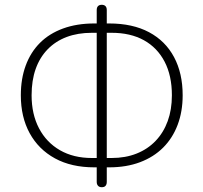

<svg xmlns="http://www.w3.org/2000/svg" viewBox="-20 -756 850 802"><path d="M405 26Q395 26 389.5 20Q384 14 384 4V-71L398 -57H374Q278 -57 209.5 -94.5Q141 -132 104 -199.5Q67 -267 67 -358Q67 -427 87.5 -482.5Q108 -538 147 -577Q186 -616 243.5 -637Q301 -658 374 -658H398L384 -644V-714Q384 -725 389.5 -730.5Q395 -736 405 -736Q415 -736 420.5 -730.5Q426 -725 426 -714V-644L412 -658H436Q534 -658 602.5 -621.5Q671 -585 707 -517.5Q743 -450 743 -358Q743 -290 722 -234.5Q701 -179 661.5 -139.5Q622 -100 565 -78.5Q508 -57 436 -57H412L426 -71V4Q426 14 421 20Q416 26 405 26ZM384 -82V-633L398 -619H364Q305 -619 258.5 -601.5Q212 -584 179 -550Q146 -516 129 -468Q112 -420 112 -358Q112 -279 143 -220Q174 -161 230.5 -128.5Q287 -96 364 -96H398ZM426 -82 412 -96H446Q504 -96 550.5 -114.5Q597 -133 630 -167.5Q663 -202 680.5 -250Q698 -298 698 -358Q698 -440 667.5 -498.5Q637 -557 581 -588Q525 -619 446 -619H412L426 -633Z"/></svg>

Font: Nunito ExtraLight
Style: Regular
Weight: 200
Designer: Vernon Adams
Foundry: Vernon Adams
Version: Version 3.602